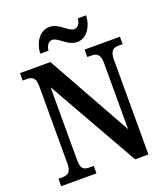

<svg xmlns="http://www.w3.org/2000/svg" viewBox="-161 -1026 997 1139"><g transform="rotate(-20 337.5 -456.0)"><path d="M410 -771C471 -771 510 -832 513 -902H461C458 -875 445 -849 419 -849C382 -849 345 -912 284 -912C222 -912 183 -851 179 -781H231C235 -808 247 -834 274 -834C312 -834 349 -771 410 -771ZM27 0H250V-47H224C190 -47 169 -55 169 -115V-573L494 0H578V-599C578 -656 601 -667 634 -667H658V-714H435V-667H460C491 -667 516 -657 516 -603V-182L219 -714H27V-667H52C83 -667 108 -659 108 -603V-115C108 -55 84 -47 48 -47H27Z"/></g></svg>

Font: Noto Serif Bengali Condensed SemiBold
Style: Regular
Weight: 600
Width: 3
Designer: Juan Bruce, Universal Thirst, Indian Type Foundry and the Monotype Design Team.
Foundry: Monotype Imaging Inc.
Version: Version 2.003